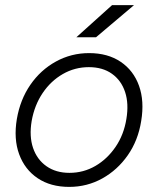

<svg xmlns="http://www.w3.org/2000/svg" viewBox="-20 -720 619 752"><path d="M251 12Q178 12 127.5 -22Q77 -56 55 -116Q33 -176 46 -254Q59 -330 99 -388Q139 -446 199 -479Q259 -512 329 -512Q402 -512 452.5 -478Q503 -444 524.5 -384Q546 -324 533 -246Q521 -170 480.5 -112Q440 -54 380.5 -21Q321 12 251 12ZM252 -43Q307 -43 353.5 -70Q400 -97 432.5 -144.5Q465 -192 475 -254Q485 -314 470 -359.5Q455 -405 418.5 -431Q382 -457 328 -457Q273 -457 226 -430Q179 -403 147 -355.5Q115 -308 104 -246Q94 -186 109.5 -140.5Q125 -95 162 -69Q199 -43 252 -43ZM279 -574 419 -700H505L356 -574Z"/></svg>

Font: Figtree Light
Style: Italic
Weight: 300
Italic angle: -9.5°
Foundry: Erik Kennedy
Version: Version 2.001; ttfautohint (v1.8.4.7-5d5b);gftools[0.9.27]